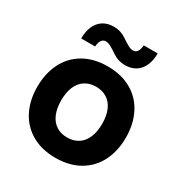

<svg xmlns="http://www.w3.org/2000/svg" viewBox="-173 -860 944 997"><g transform="rotate(30 299.5 -362.0)"><path d="M34.2 -264.3Q34.2 -344.5 65.4 -406.7Q96.6 -468.8 156.6 -503.7Q216.6 -538.5 299.6 -538.5V-416.7Q262 -416.7 234.1 -399.1Q206.2 -381.5 191.5 -347.1Q176.7 -312.7 176.9 -264.2Q177.1 -216.4 191.8 -182.3Q206.5 -148.1 234.2 -130.5Q261.9 -112.8 299.6 -112.8V9.1Q216.6 9.1 156.6 -25.8Q96.6 -60.6 65.4 -122.5Q34.2 -184.4 34.2 -264.3ZM422.4 -264.2Q422.6 -312.7 407.8 -347.1Q393 -381.5 365.1 -399.1Q337.2 -416.7 299.6 -416.7V-538.5Q382.6 -538.5 442.6 -503.7Q502.6 -468.8 533.8 -406.7Q565 -344.5 565 -264.3Q565 -184.4 533.8 -122.5Q502.6 -60.6 442.6 -25.8Q382.6 9.1 299.6 9.1V-112.8Q337.4 -112.8 365 -130.5Q392.7 -148.1 407.4 -182.3Q422.2 -216.4 422.4 -264.2ZM276.1 -625.1Q258.9 -635.9 247.7 -641.1Q236.5 -646.2 226 -646.2Q210.1 -646.2 200.8 -633.5Q191.5 -620.8 189.6 -595H106.2Q106.2 -636.2 119.5 -667.3Q132.9 -698.4 159.4 -715.7Q185.8 -732.9 224 -732.9Q243.8 -732.9 261.3 -727.8Q278.7 -722.7 297.7 -710.5V-610.7Q291.4 -614.9 286.6 -618.1Q281.8 -621.2 276.1 -625.1ZM319.2 -696.2Q336.4 -685.4 347.6 -680.2Q358.8 -675.1 369.3 -675.1Q385.3 -675.1 394.5 -687.8Q403.8 -700.5 405.8 -726.3H489.2Q489.2 -685.1 475.8 -654Q462.4 -622.9 435.9 -605.6Q409.5 -588.4 371.3 -588.4Q351.5 -588.4 334 -593.5Q316.6 -598.6 297.7 -610.7V-710.5Q303.9 -706.3 308.7 -703.2Q313.5 -700.1 319.2 -696.2Z"/></g></svg>

Font: Wand UI Pro
Style: Regular
Weight: 400
Designer: Andreas Faust
Version: Version 1.003;FEAKit 1.0